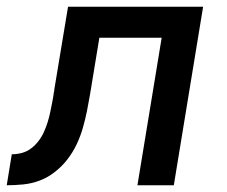

<svg xmlns="http://www.w3.org/2000/svg" viewBox="-55 -550 675 570"><path d="M-35 0 -20 -92Q-5 -92 10 -96Q25 -100 37.5 -109.5Q50 -119 59.5 -131.5Q69 -144 75.5 -158.5Q82 -173 86.5 -187.5Q91 -202 94 -216.5Q97 -231 100 -246Q103 -261 105 -276Q105 -276 105 -277Q105 -278 106 -279V-280Q106 -281 106 -282Q106 -283 106 -283L147 -530H548L461 0H353L425 -438H240L212 -268Q208 -244 203 -219.5Q198 -195 191 -170.5Q184 -146 173 -122.5Q162 -99 146 -78Q130 -57 108.5 -40Q87 -23 63 -14Q39 -5 14 -2.5Q-11 0 -35 0Z"/></svg>

Font: Iosevka Curly SmBdExObl
Style: Regular
Weight: 600
Width: 7
Italic angle: -9°
Monospace: yes
Designer: Belleve Invis
Foundry: Belleve Invis
Version: Version 11.1.0; ttfautohint (v1.8.3)